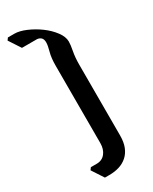

<svg xmlns="http://www.w3.org/2000/svg" viewBox="-242 -738 659 825"><g transform="rotate(-30 87.0 -326.0)"><path d="M-13 -30H16Q43 -30 58.5 -49.5Q74 -69 74 -99V-483Q74 -522 81.5 -548.5Q89 -575 89 -591Q89 -619 62 -622H-13L-51 -680L-43 -691H-11Q14 -691 46.5 -677Q79 -663 107.5 -642Q136 -621 155.5 -595Q175 -569 175 -545Q175 -529 169.5 -500.5Q164 -472 164 -436V-86Q164 -52 154.5 -28.5Q145 -5 128 10Q111 25 88.5 32Q66 39 39 39H17L-21 -19Z"/></g></svg>

Font: Jaini Purva
Style: Regular
Weight: 400
Designer: Girish Dalvi, Maithili Shingre
Foundry: Ek Type
Version: Version 1.001;PS 1.000;hotconv 16.6.51;makeotf.lib2.5.65220